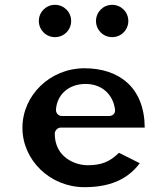

<svg xmlns="http://www.w3.org/2000/svg" viewBox="-20 -786 697 796"><path d="M208 -766C170.8 -766 141 -736.2 141 -699C141 -661.8 170.8 -632 208 -632C245.2 -632 275 -661.8 275 -699C275 -736.2 245.2 -766 208 -766ZM445 -766C407.8 -766 378 -736.2 378 -699C378 -661.8 407.8 -632 445 -632C482.2 -632 512 -661.8 512 -699C512 -736.2 482.2 -766 445 -766ZM580 -257C579.1 -422.1 474.9 -503 330 -503C188 -503 73 -391.4 73 -256C73 -121.7 188 -10 330 -10C429 -10 506.8 -38.5 559.5 -109.3L473.2 -152.5C433.6 -113.7 398.1 -101 343 -101C290.6 -101 207 -134.4 207 -232C207 -242.7 216.9 -257 232 -257ZM237 -305C220.5 -305 211.2 -318.7 212.1 -331.6C215.9 -391.7 262.6 -438 335 -438C397.9 -438 447 -399.5 456.7 -333.7C460.1 -310.8 441.8 -305 432 -305Z"/></svg>

Font: Hussar Ekologiczny
Style: Regular
Weight: 400
Foundry: Cannot Into Space Fonts
Version: Version 0.97